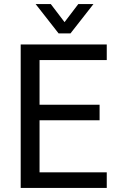

<svg xmlns="http://www.w3.org/2000/svg" viewBox="-20 -917 592 937"><path d="M81 0ZM81 -700H501V-624H173V-406H466V-330H173V-76H501V0H81ZM154 -897H228L295 -809L362 -897H436L324 -754H266Z"/></svg>

Font: Sarabun
Style: Regular
Weight: 400
Designer: Suppakit Chalermlarp | Katatrad Co.,Ltd.
Foundry: Cadson Demak Co.,Ltd.
Version: Version 1.000; ttfautohint (v1.6)